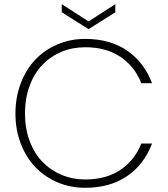

<svg xmlns="http://www.w3.org/2000/svg" viewBox="-20 -896 810 923"><path d="M54.2 -350.1Q54.2 -427.7 79.6 -494.9Q105 -562 149.4 -608.9Q193.8 -655.8 255.9 -682.4Q317.9 -709 389.2 -709Q508.8 -709 590.8 -652.8Q672.9 -596.7 710.9 -496.1H659.2Q628.4 -575.7 559.6 -622.3Q490.7 -668.9 389.2 -668.9Q328.6 -668.9 275.9 -647Q223.1 -625 184.1 -584.7Q145 -544.4 122.6 -483.9Q100.1 -423.3 100.1 -350.1Q100.1 -278.3 122.6 -218.3Q145 -158.2 184.1 -117.9Q223.1 -77.6 276.1 -55.4Q329.1 -33.2 389.2 -33.2Q490.7 -33.2 559.6 -79.8Q628.4 -126.5 659.2 -206.1H710.9Q672.9 -105.5 590.8 -49.3Q508.8 6.8 389.2 6.8Q317.9 6.8 255.9 -19.8Q193.8 -46.4 149.4 -93Q105 -139.6 79.6 -206.3Q54.2 -272.9 54.2 -350.1ZM405.8 -793 534.2 -876V-836.9L405.8 -755.9L276.9 -836.9V-876Z"/></svg>

Font: SVN-Poppins ExtraLight
Style: Regular
Weight: 200
Designer: Ninad Kale (Devanagari), Jonny Pinhorn (Latin)
Foundry: Indian Type Foundry
Version: Version 3.002 2017